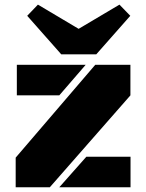

<svg xmlns="http://www.w3.org/2000/svg" viewBox="-20 -793 617 813"><path d="M532.7 0H231L345.7 -129.4H532.7ZM51.3 -518.6H342.8L231 -389.2H51.3ZM46.4 -125.5 383.3 -518.6H532.2V-389.2L190.9 0H46.4ZM95.2 -726.1 140.6 -773.4 313 -670.9 485.8 -773.4 531.7 -726.1 387.7 -563H239.3Z"/></svg>

Font: Black Ops One
Style: Regular
Weight: 400
Designer: James Grieshaber
Foundry: James Grieshaber
Version: Version 1.002